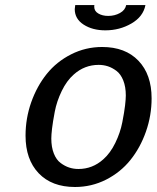

<svg xmlns="http://www.w3.org/2000/svg" viewBox="-20 -728 620 760"><path d="M555.7 -708Q546.9 -662.1 500.2 -635Q453.6 -607.9 397 -607.9Q346.2 -607.9 311 -630.6Q275.9 -653.3 275.9 -691.9Q275.9 -696.3 277.8 -708H353.5Q353 -705.6 353 -701.2Q353 -684.1 369.1 -674.6Q385.3 -665 408.2 -665Q434.1 -665 454.8 -676.5Q475.6 -688 479.5 -708ZM183.1 -179.7Q183.1 -145.5 193.1 -120.4Q203.1 -95.2 220 -82.8Q236.8 -70.3 254.2 -64.7Q271.5 -59.1 290.5 -59.1Q346.2 -59.1 388.7 -97.2Q416.5 -121.6 436.3 -162.1Q456.1 -202.6 464.1 -243.9Q472.2 -285.2 475.1 -310.8Q478 -336.4 478 -350.1Q478 -384.3 468 -409.4Q458 -434.6 441.2 -447.3Q424.3 -460 407 -465.6Q389.6 -471.2 370.6 -471.2Q314.5 -471.2 272 -433.1Q244.1 -408.7 224.4 -367.9Q204.6 -327.1 196.8 -285.9Q189 -244.6 186 -219.2Q183.1 -193.8 183.1 -179.7ZM81.1 -190.9Q81.1 -259.3 103.5 -323Q126 -386.7 165 -435.3Q204.1 -483.9 261.5 -512.9Q318.8 -542 384.3 -542Q476.1 -542 528.1 -487.5Q580.1 -433.1 580.1 -338.9Q580.1 -270.5 557.6 -206.8Q535.2 -143.1 496.1 -94.5Q457 -45.9 399.7 -16.8Q342.3 12.2 276.9 12.2Q185.1 12.2 133.1 -42.2Q81.1 -96.7 81.1 -190.9Z"/></svg>

Font: Aurulent Sans
Style: Italic
Weight: 400
Italic angle: -11°
Version: Version 2007.05.04